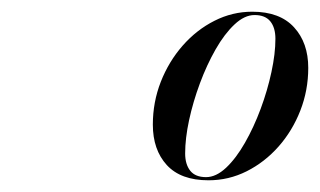

<svg xmlns="http://www.w3.org/2000/svg" viewBox="-20 -783 547 328"><path d="M336.2 -475Q288.8 -475 264.9 -501.1Q241.1 -527.2 241.1 -570.1Q241.1 -608.5 254.7 -643.3Q268.4 -678.1 292.1 -705.1Q315.8 -732.1 346.4 -747.5Q377 -763 410.9 -763Q458 -763 482.3 -736.4Q506.6 -709.9 506.6 -667Q506.6 -628.9 493.1 -594.2Q479.6 -559.6 455.9 -532.7Q432.2 -505.9 401.4 -490.4Q370.7 -475 336.2 -475ZM332 -480.4Q349.1 -480.4 366.2 -496.4Q383.3 -512.5 398.4 -539Q413.6 -565.6 425.3 -597.1Q437 -628.6 443.7 -659.9Q450.5 -691.3 450.5 -716.8Q450.5 -735.7 441.8 -746.5Q433.1 -757.3 414.8 -757.3Q397.7 -757.3 380.6 -741.2Q363.5 -725.2 348.3 -698.6Q333.2 -672.1 321.5 -640.6Q309.8 -609.1 303 -577.7Q296.3 -546.4 296.3 -520.9Q296.3 -502.3 305 -491.3Q313.7 -480.4 332 -480.4Z"/></svg>

Font: Bodoni* 24pt Medium
Style: Italic
Weight: 500
Italic angle: -13°
Version: Version 2.3